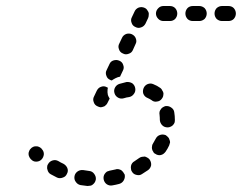

<svg xmlns="http://www.w3.org/2000/svg" viewBox="-20 -589 805 639"><path d="M228 -3Q226 8 232 16Q238 25 248 27Q260 29 271 30Q276 30 281 29Q286 28 289 25Q293 22 296 17Q298 13 299 8Q300 -2 293 -11Q287 -19 277 -20Q267 -21 257 -23Q247 -24 239 -19Q230 -13 228 -3ZM329 -11Q326 -7 325 -2Q324 3 325 8Q327 18 335 24Q344 30 354 28Q366 26 377 23Q387 20 392 11Q397 2 395 -8Q393 -12 390 -16Q387 -20 383 -23Q379 -25 374 -26Q369 -27 364 -25Q355 -23 345 -21Q341 -20 336 -18Q332 -15 329 -11ZM140 -43Q137 -39 137 -34Q136 -29 138 -24Q139 -19 142 -15Q145 -11 149 -9Q160 -3 170 2Q179 6 189 2Q199 -1 203 -11Q208 -20 204 -30Q200 -39 191 -44Q182 -48 174 -53Q165 -58 155 -55Q145 -52 140 -43ZM416 -37Q415 -32 416 -27Q416 -22 419 -18Q424 -9 434 -7Q445 -4 453 -10Q463 -16 473 -23Q481 -29 483 -39Q484 -49 478 -58Q475 -62 471 -64Q466 -67 462 -68Q457 -68 452 -67Q447 -66 443 -63Q435 -57 427 -52Q423 -50 420 -46Q417 -42 416 -37ZM118 -95Q117 -95 116 -96Q115 -97 114 -98Q109 -101 104 -102Q100 -102 96 -102Q90 -101 85 -97Q79 -92 77 -86Q75 -82 75 -77Q75 -72 77 -68Q79 -63 82 -60Q82 -59 83 -59Q90 -51 100 -51Q111 -51 118 -58Q125 -65 126 -76Q126 -86 119 -93Q119 -94 118 -94Q118 -94 118 -94Q118 -94 118 -95ZM486 -93Q487 -88 490 -84Q492 -79 497 -77Q501 -74 506 -73Q511 -72 515 -73Q520 -74 524 -77Q528 -80 531 -84Q538 -94 543 -105Q545 -110 546 -115Q546 -120 544 -124Q543 -129 539 -133Q536 -136 532 -139Q522 -143 513 -140Q503 -137 498 -127Q494 -119 489 -111Q486 -107 486 -102Q485 -97 486 -93ZM538 -165Q543 -165 547 -167Q552 -169 555 -172Q559 -176 561 -181Q562 -185 562 -190Q562 -203 560 -215Q559 -225 550 -231Q542 -237 531 -236Q527 -235 522 -232Q518 -230 515 -225Q512 -221 511 -217Q510 -212 511 -207Q512 -198 512 -189Q513 -179 520 -172Q527 -165 538 -165ZM305 -235Q309 -233 314 -232Q319 -232 324 -234Q329 -235 332 -239Q336 -242 338 -247L345 -261Q341 -267 339 -273Q337 -282 338 -291Q338 -294 339 -297Q338 -298 337 -298Q336 -299 335 -299Q326 -304 316 -300Q307 -297 302 -287L293 -268Q288 -259 292 -249Q295 -239 305 -235ZM519 -261Q522 -265 523 -269Q524 -274 524 -279Q523 -284 520 -288Q518 -293 514 -296Q503 -304 490 -309Q481 -313 471 -309Q462 -305 458 -296Q454 -286 457 -277Q461 -267 471 -263Q478 -260 484 -256Q492 -249 502 -251Q513 -252 519 -261ZM430 -296Q428 -306 420 -312Q411 -317 401 -316Q390 -313 378 -310Q368 -307 363 -298Q358 -289 361 -279Q364 -269 373 -264Q382 -259 392 -262Q401 -265 410 -266Q420 -268 426 -277Q432 -285 430 -296ZM335 -356 344 -375Q348 -385 358 -388Q368 -391 377 -387Q387 -383 390 -373Q394 -363 389 -354L380 -335Q380 -334 380 -334Q380 -334 380 -334Q376 -333 372 -332Q364 -329 356 -324Q354 -322 352 -321Q351 -321 350 -322Q348 -322 347 -323Q337 -327 334 -337Q330 -347 335 -356ZM389 -411Q398 -406 408 -410Q418 -413 422 -422L431 -442Q436 -451 432 -461Q429 -470 419 -475Q410 -479 400 -476Q390 -472 386 -463L377 -444Q372 -435 376 -425Q379 -415 389 -411ZM431 -499Q440 -494 450 -498Q459 -501 464 -510L473 -529Q475 -534 475 -539Q476 -544 474 -549Q472 -553 469 -557Q466 -561 461 -563Q452 -567 442 -564Q432 -560 428 -551L419 -532Q414 -523 418 -513Q421 -503 431 -499ZM499 -544Q499 -534 507 -526Q514 -519 524 -519H545Q556 -519 563 -526Q570 -534 570 -544Q570 -554 563 -562Q556 -569 545 -569H524Q514 -569 507 -562Q499 -554 499 -544ZM597 -544Q597 -534 604 -526Q611 -519 622 -519H643Q653 -519 661 -526Q668 -534 668 -544Q668 -554 661 -562Q653 -569 643 -569H622Q611 -569 604 -562Q597 -554 597 -544ZM765 -544Q765 -534 758 -526Q751 -519 740 -519H719Q709 -519 701 -526Q694 -534 694 -544Q694 -554 701 -562Q709 -569 719 -569H740Q751 -569 758 -562Q765 -554 765 -544Z"/></svg>

Font: FRB American Cursive Guidelines Dashed Black
Style: Bold Italic
Weight: 900
Italic angle: -25°
Version: Version 2.0;Modular Font Editor K font №1